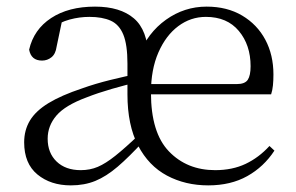

<svg xmlns="http://www.w3.org/2000/svg" viewBox="-20 -546 893 580"><path d="M194 14Q133 14 93 -19Q53 -52 53 -116Q53 -153 70.5 -182Q88 -211 126.5 -234.5Q165 -258 228 -279Q267 -293 313.5 -304.5Q360 -316 401 -324V-299Q361 -290 318 -277.5Q275 -265 242 -252Q177 -228 150.5 -197Q124 -166 124 -127Q124 -84 151 -58Q178 -32 224 -32Q252 -32 275.5 -42Q299 -52 328.5 -75.5Q358 -99 401 -140L417 -120H414Q370 -72 335.5 -42.5Q301 -13 268 0.5Q235 14 194 14ZM609 14Q540 14 484.5 -15.5Q429 -45 397 -106.5Q365 -168 365 -261V-354Q365 -411 352.5 -441.5Q340 -472 314.5 -483.5Q289 -495 250 -495Q220 -495 190.5 -487Q161 -479 129 -458L168 -486L151 -405Q148 -383 135.5 -373Q123 -363 107 -363Q74 -363 68 -396Q82 -457 134.5 -491.5Q187 -526 267 -526Q343 -526 384.5 -490.5Q426 -455 428 -375L399 -378Q426 -447 481.5 -486.5Q537 -526 604 -526Q666 -526 711.5 -499Q757 -472 781.5 -426Q806 -380 806 -321Q806 -303 804.5 -288Q803 -273 799 -261H395V-292H695Q720 -292 728.5 -305Q737 -318 737 -346Q737 -410 701.5 -452.5Q666 -495 602 -495Q556 -495 518.5 -467Q481 -439 458.5 -387.5Q436 -336 436 -266Q436 -145 490.5 -88.5Q545 -32 630 -32Q682 -32 722 -51Q762 -70 794 -105L809 -91Q777 -42 727 -14Q677 14 609 14Z"/></svg>

Font: Noto Serif TC ExtraLight Light
Style: Regular
Weight: 300
Version: Version 2.003-H1;hotconv 1.1.1;makeotfexe 2.6.0